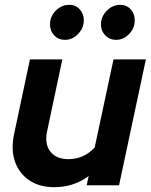

<svg xmlns="http://www.w3.org/2000/svg" viewBox="-20 -767 624 795"><path d="M205 8Q143 8 101 -20.5Q59 -49 42 -98Q25 -147 38 -210L104 -521H238L175 -223Q164 -171 188.5 -139.5Q213 -108 263 -108Q327 -108 372 -156L450 -521H584L473 0H339L347 -38Q285 8 205 8ZM249 -602Q222 -602 204.5 -620.5Q187 -639 187 -666Q187 -699 211 -723Q235 -747 267 -747Q293 -747 310 -728.5Q327 -710 327 -683Q327 -651 303.5 -626.5Q280 -602 249 -602ZM460 -602Q434 -602 416 -620.5Q398 -639 398 -666Q398 -698 422 -722.5Q446 -747 478 -747Q504 -747 521 -728.5Q538 -710 538 -683Q538 -651 515 -626.5Q492 -602 460 -602Z"/></svg>

Font: Red Hat Display
Style: Bold Italic
Weight: 700
Italic angle: -12°
Designer: Pentagram, MCKL
Foundry: Pentagram, MCKL
Version: Version 1.023; ttfautohint (v1.8.3)